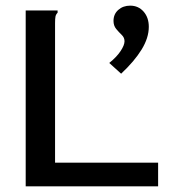

<svg xmlns="http://www.w3.org/2000/svg" viewBox="-20 -660 640 680"><path d="M409 -399 367 -437Q393 -458 407 -479Q421 -500 421 -514Q421 -527 411 -536.5Q401 -546 391.5 -557.5Q382 -569 382 -586Q382 -610 399 -625Q416 -640 441 -640Q470 -640 488.5 -619Q507 -598 507 -565Q507 -526 481.5 -484.5Q456 -443 409 -399ZM71 -623H184V-615Q178 -609 176.5 -601.5Q175 -594 175 -578V-84H540V0H71Z"/></svg>

Font: Inconsolata Expanded SemiBold
Style: Regular
Weight: 600
Width: 7
Monospace: yes
Designer: Raph Levien, Cyreal, Brenton Simpson
Foundry: Raph Levien, Cyreal, Google
Version: Version 3.001; ttfautohint (v1.8.2.53-6de2)